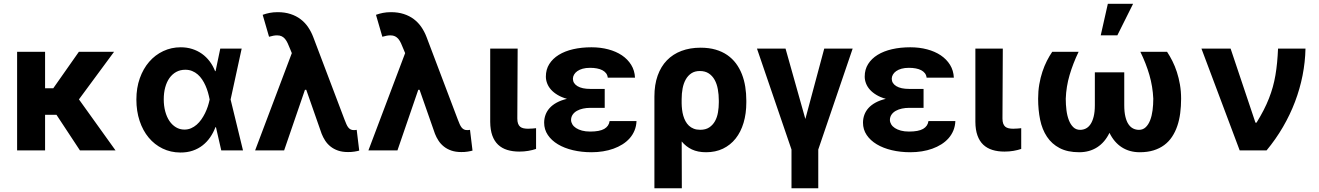

<svg xmlns="http://www.w3.org/2000/svg" viewBox="-20 -806 7069 1029"><path d="M221.6 -528.4V-333.1H265.6L402.7 -528.4H591.3L403.1 -273.4L599.1 0H408.4L282.7 -190.7H221.6V0H71.7V-528.4Z M710.9 -272.7Q710.9 -334.9 729.2 -386.4Q747.5 -437.9 779.5 -474.8Q811.4 -511.7 854.9 -532.1Q898.4 -552.6 948.5 -552.6Q981.5 -552.6 1010.1 -543.5Q1038.7 -534.4 1062.1 -517.8Q1085.6 -501.1 1103.5 -477.5Q1121.4 -453.8 1132.8 -424.7H1135.3L1160.5 -545.5H1275.2L1215.9 -272.7L1282.3 0H1165.8L1137.4 -124.3H1134.6Q1123.6 -95.2 1106.5 -70.3Q1089.5 -45.5 1066.2 -27.2Q1043 -8.9 1013 1.4Q983 11.7 946 11.4Q894.5 11 851.4 -9.9Q808.2 -30.9 777 -68.4Q745.7 -105.8 728.3 -158Q710.9 -210.2 710.9 -272.7ZM857.6 -273.8Q857.6 -238.6 865.6 -208.8Q873.6 -179 888.1 -157.5Q902.7 -136 923.1 -123.8Q943.5 -111.5 968.4 -111.5Q987.6 -111.5 1003.9 -118.6Q1020.2 -125.7 1034.1 -137.8Q1047.9 -149.9 1059.1 -165.8Q1070.3 -181.8 1079 -199.6Q1087.7 -217.3 1093.8 -235.8Q1099.8 -254.3 1103.3 -271.3L1103.7 -272.7L1103.3 -274.1Q1099.8 -292.3 1094.5 -310.9Q1089.1 -329.5 1081.3 -347.1Q1073.5 -364.7 1063.2 -380.1Q1052.9 -395.6 1039.6 -407.1Q1026.3 -418.7 1009.8 -425.4Q993.3 -432.2 973 -432.2Q946 -432.2 924.5 -420.5Q903.1 -408.7 888.1 -387.6Q873.2 -366.5 865.4 -337.5Q857.6 -308.6 857.6 -273.8Z M1347.3 0 1544 -521.3 1534.8 -543.7Q1528.1 -560.7 1521.8 -574.2Q1515.6 -587.7 1507.8 -597.1Q1500 -606.5 1489.9 -611.5Q1479.8 -616.5 1464.8 -616.5Q1447.4 -616.5 1421.9 -609L1387.8 -726.6Q1405.2 -733 1424.9 -736.9Q1444.6 -740.8 1468.4 -740.8Q1506.4 -740.8 1536.9 -730.8Q1567.5 -720.9 1590.9 -703.1Q1614.3 -685.4 1631 -660.9Q1647.7 -636.4 1658.7 -607.6L1826 -166.2Q1831.7 -151.6 1836.3 -140.8Q1840.9 -130 1846.6 -122.9Q1852.3 -115.8 1859.4 -112.2Q1866.5 -108.7 1877.1 -108.7Q1881 -108.7 1883.3 -109Q1885.7 -109.4 1891.7 -110.1L1905.2 1.1Q1896 3.9 1879.1 6.6Q1862.2 9.2 1844.8 8.9Q1814.6 8.9 1791.5 0.9Q1768.5 -7.1 1751.4 -20.8Q1734.4 -34.4 1722.8 -52.2Q1711.3 -70 1703.8 -89.1L1621.4 -324.6H1614.3L1502.8 0Z M1954.5 0 2151.3 -521.3 2142 -543.7Q2135.3 -560.7 2129.1 -574.2Q2122.9 -587.7 2115.1 -597.1Q2107.2 -606.5 2097.1 -611.5Q2087 -616.5 2072.1 -616.5Q2054.7 -616.5 2029.1 -609L1995 -726.6Q2012.4 -733 2032.1 -736.9Q2051.8 -740.8 2075.6 -740.8Q2113.6 -740.8 2144.2 -730.8Q2174.7 -720.9 2198.2 -703.1Q2221.6 -685.4 2238.3 -660.9Q2255 -636.4 2266 -607.6L2433.2 -166.2Q2438.9 -151.6 2443.5 -140.8Q2448.2 -130 2453.8 -122.9Q2459.5 -115.8 2466.6 -112.2Q2473.7 -108.7 2484.4 -108.7Q2488.3 -108.7 2490.6 -109Q2492.9 -109.4 2498.9 -110.1L2512.4 1.1Q2503.2 3.9 2486.3 6.6Q2469.5 9.2 2452.1 8.9Q2421.9 8.9 2398.8 0.9Q2375.7 -7.1 2358.7 -20.8Q2341.6 -34.4 2330.1 -52.2Q2318.5 -70 2311.1 -89.1L2228.7 -324.6H2221.6L2110.1 0Z M2607.2 -545.5H2754.3L2752.5 -170.8Q2752.5 -154.5 2756.4 -143.8Q2760.3 -133.2 2767.4 -127.1Q2774.5 -121.1 2785.3 -118.6Q2796.2 -116.1 2810 -116.1Q2824.2 -116.1 2834.5 -117.2Q2844.8 -118.3 2853 -119V-7.8Q2834.2 -1.4 2811.4 2.5Q2788.7 6.4 2763.1 6.4Q2727.3 6.4 2698.5 -2.5Q2669.7 -11.4 2649.5 -30.5Q2629.3 -49.7 2618.4 -79.9Q2607.6 -110.1 2607.2 -152.7Z M2896.3 -148.4Q2896.3 -170.5 2903.6 -190.5Q2910.9 -210.6 2925.8 -227.1Q2940.7 -243.6 2963.8 -256.2Q2986.9 -268.8 3018.5 -276.3Q2989.7 -284.4 2968.6 -297.1Q2947.4 -309.7 2933.4 -325.3Q2919.4 -340.9 2912.5 -359Q2905.5 -377.1 2905.5 -395.6Q2905.5 -433.6 2923.8 -462.7Q2942.1 -491.8 2974.6 -511.9Q3007.1 -532 3051.8 -542.3Q3096.6 -552.6 3149.9 -552.6Q3198.2 -552.6 3239.9 -541.5Q3281.6 -530.5 3312.9 -509.6Q3344.1 -488.6 3362.7 -458.5Q3381.4 -428.3 3383.2 -389.9H3237.2Q3235.8 -403.4 3228.2 -413.4Q3220.5 -423.3 3208.3 -429.7Q3196 -436.1 3179.3 -439.3Q3162.6 -442.5 3142.4 -442.5Q3119.7 -442.5 3102.6 -437.7Q3085.6 -432.9 3074 -424.7Q3062.5 -416.5 3056.5 -405.9Q3050.4 -395.2 3050.4 -383.5Q3050.8 -359 3074.9 -344.3Q3099.1 -329.5 3143.5 -329.5H3220.9V-228H3143.5Q3123.6 -228 3105.1 -224.1Q3086.6 -220.2 3072.3 -212.2Q3057.9 -204.2 3049.4 -191.9Q3040.8 -179.7 3040.5 -163Q3040.8 -150.6 3047.6 -139.4Q3054.3 -128.2 3067.3 -119.7Q3080.3 -111.2 3099.3 -106Q3118.3 -100.9 3142.8 -100.9Q3193.5 -100.9 3218.4 -115.2Q3243.3 -129.6 3247.2 -157.3H3391.3Q3390.3 -130 3380.7 -106.7Q3371.1 -83.5 3354.8 -65Q3338.4 -46.5 3316.2 -32.5Q3294 -18.5 3267.8 -9.1Q3241.5 0.4 3211.6 5.1Q3181.8 9.9 3150.6 9.9Q3096.9 9.9 3050.6 -1.1Q3004.3 -12.1 2970 -32.7Q2935.7 -53.3 2916 -82.6Q2896.3 -111.9 2896.3 -148.4Z M3487.2 -288.4Q3487.2 -351.9 3504.6 -400.7Q3522 -449.6 3554.3 -482.8Q3586.6 -516 3632.3 -533.2Q3677.9 -550.4 3734.7 -550.4Q3779.5 -550.4 3815 -540.1Q3850.5 -529.8 3877.7 -511Q3904.8 -492.2 3924.2 -466.3Q3943.5 -440.3 3956 -408.7Q3968.4 -377.1 3974.1 -341.3Q3979.8 -305.4 3979.8 -267V-257.1Q3979.8 -197.1 3965 -147.7Q3950.3 -98.4 3922.4 -63.4Q3894.5 -28.4 3854.6 -9.2Q3814.6 9.9 3764.2 9.9Q3719.8 9.9 3688 -5.1Q3656.2 -20.2 3633.5 -47.9L3634.2 203.1H3487.2ZM3633.2 -251.8Q3633.5 -235.4 3635.5 -218.6Q3637.4 -201.7 3641.9 -186.1Q3646.3 -170.5 3653.8 -156.6Q3661.2 -142.8 3672.1 -132.5Q3682.9 -122.2 3698 -116.3Q3713.1 -110.4 3732.6 -110.4Q3762.1 -110.4 3781.2 -123.2Q3800.4 -136 3812 -156.8Q3823.5 -177.6 3827.9 -203.8Q3832.4 -230.1 3832.4 -257.1V-267Q3832.4 -298.7 3827.2 -327.4Q3822.1 -356.2 3810 -378Q3797.9 -399.9 3778.4 -412.6Q3758.9 -425.4 3730.5 -425.4Q3703.8 -425.4 3685.4 -413.2Q3666.9 -400.9 3655.2 -380.1Q3643.5 -359.4 3638.3 -332Q3633.2 -304.7 3633.2 -274.5Z M4190 -545.5 4296.2 -168.3 4397.4 -545.5H4549.7L4365.4 -4.6V203.1H4221.9V-4.6L4036.9 -545.5Z M4605.1 -148.4Q4605.1 -170.5 4612.4 -190.5Q4619.7 -210.6 4634.6 -227.1Q4649.5 -243.6 4672.6 -256.2Q4695.7 -268.8 4727.3 -276.3Q4698.5 -284.4 4677.4 -297.1Q4656.2 -309.7 4642.2 -325.3Q4628.2 -340.9 4621.3 -359Q4614.3 -377.1 4614.3 -395.6Q4614.3 -433.6 4632.6 -462.7Q4650.9 -491.8 4683.4 -511.9Q4715.9 -532 4760.7 -542.3Q4805.4 -552.6 4858.7 -552.6Q4907 -552.6 4948.7 -541.5Q4990.4 -530.5 5021.7 -509.6Q5052.9 -488.6 5071.6 -458.5Q5090.2 -428.3 5092 -389.9H4946Q4944.6 -403.4 4937 -413.4Q4929.3 -423.3 4917.1 -429.7Q4904.8 -436.1 4888.1 -439.3Q4871.4 -442.5 4851.2 -442.5Q4828.5 -442.5 4811.4 -437.7Q4794.4 -432.9 4782.8 -424.7Q4771.3 -416.5 4765.3 -405.9Q4759.2 -395.2 4759.2 -383.5Q4759.6 -359 4783.7 -344.3Q4807.9 -329.5 4852.3 -329.5H4929.7V-228H4852.3Q4832.4 -228 4813.9 -224.1Q4795.5 -220.2 4781.1 -212.2Q4766.7 -204.2 4758.2 -191.9Q4749.6 -179.7 4749.3 -163Q4749.6 -150.6 4756.4 -139.4Q4763.1 -128.2 4776.1 -119.7Q4789.1 -111.2 4808.1 -106Q4827.1 -100.9 4851.6 -100.9Q4902.3 -100.9 4927.2 -115.2Q4952.1 -129.6 4956 -157.3H5100.1Q5099.1 -130 5089.5 -106.7Q5079.9 -83.5 5063.6 -65Q5047.2 -46.5 5025 -32.5Q5002.8 -18.5 4976.6 -9.1Q4950.3 0.4 4920.5 5.1Q4890.6 9.9 4859.4 9.9Q4805.8 9.9 4759.4 -1.1Q4713.1 -12.1 4678.8 -32.7Q4644.5 -53.3 4624.8 -82.6Q4605.1 -111.9 4605.1 -148.4Z M5207.4 -545.5H5354.4L5352.6 -170.8Q5352.6 -154.5 5356.5 -143.8Q5360.4 -133.2 5367.5 -127.1Q5374.6 -121.1 5385.5 -118.6Q5396.3 -116.1 5410.2 -116.1Q5424.4 -116.1 5434.7 -117.2Q5445 -118.3 5453.1 -119V-7.8Q5434.3 -1.4 5411.6 2.5Q5388.8 6.4 5363.3 6.4Q5327.4 6.4 5298.7 -2.5Q5269.9 -11.4 5249.6 -30.5Q5229.4 -49.7 5218.6 -79.9Q5207.7 -110.1 5207.4 -152.7Z M5619.3 -528.4H5760.7Q5730.5 -465.6 5712.4 -403.9Q5694.2 -342.3 5691.8 -277Q5691.8 -245.7 5695.5 -215.7Q5699.2 -185.7 5708.3 -162.3Q5717.3 -138.8 5732.1 -124.5Q5746.8 -110.1 5768.8 -110.1Q5785.2 -110.1 5799.4 -117.2Q5813.6 -124.3 5824.2 -139.9Q5834.9 -155.5 5841.3 -180.8Q5847.7 -206 5847.7 -242.2V-418.3H6005.3V-242.2Q6005.3 -206 6011.4 -180.8Q6017.4 -155.5 6028.1 -139.9Q6038.7 -124.3 6053.1 -117.2Q6067.5 -110.1 6084.2 -110.1Q6105.5 -110.1 6120.2 -124.1Q6134.9 -138.1 6144 -161.4Q6153.1 -184.7 6157 -214.7Q6160.9 -244.7 6160.9 -277Q6158 -342.3 6140.1 -404.1Q6122.2 -465.9 6091.6 -528.4H6234.7Q6249.6 -506 6263.3 -478.9Q6277 -451.7 6287.3 -420.1Q6297.6 -388.5 6303.8 -352.6Q6310 -316.8 6310 -277Q6310 -236.5 6305.2 -199.6Q6300.4 -162.6 6289.6 -130.9Q6278.8 -99.1 6261.5 -73Q6244.3 -46.9 6219.6 -28.6Q6195 -10.3 6162.5 -0.2Q6130 9.9 6088.4 9.9Q6033.7 9.9 5992.4 -16.5Q5951 -43 5926.1 -94.1Q5901.3 -43 5859.9 -16.5Q5818.5 9.9 5763.8 9.9Q5701.3 9.9 5659.1 -12.3Q5616.8 -34.4 5591.1 -73.2Q5565.3 -111.9 5554.5 -164.2Q5543.7 -216.6 5543.7 -277Q5543.7 -317.5 5549.9 -353.7Q5556.1 -389.9 5566.6 -421.5Q5577.1 -453.1 5590.7 -479.9Q5604.4 -506.7 5619.3 -528.4ZM5917.3 -785.5H6052.6L5968.4 -616.8H5879.3Z M6419 -545.5H6575.3L6708.5 -148.4H6714.1Q6735.8 -183.6 6752.3 -215.7Q6768.8 -247.9 6780.9 -278.8Q6793 -309.7 6801.5 -340.2Q6810 -370.7 6815.5 -403.1Q6821 -435.4 6824.4 -470.5Q6827.8 -505.7 6829.5 -545.5H6976.6Q6975.1 -473.4 6960.9 -401.6Q6946.7 -329.9 6920.5 -260.7Q6894.2 -191.4 6856 -125.7Q6817.8 -60 6768.1 0H6623.9Z"/></svg>

Font: Cannonade
Style: Bold
Weight: 700
Designer: Rasmus Andersson
Foundry: rsms
Version: Version 3.012;git-f93a4a705